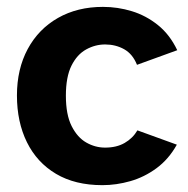

<svg xmlns="http://www.w3.org/2000/svg" viewBox="-20 -529 550 561"><path d="M279.2 12Q199.2 12 143.6 -21.1Q87.9 -54.2 58.7 -113.4Q29.5 -172.6 29.5 -250.1Q29.5 -327.3 61 -385.8Q92.6 -444.3 149.4 -476.6Q206.2 -508.9 280.9 -508.9Q324.2 -508.9 365.5 -496.2Q406.8 -483.6 441.5 -455.7Q476.2 -427.9 497.9 -382.3L380.3 -339.6Q367.6 -371.3 342.7 -385.2Q317.7 -399.1 287.1 -399.1Q258.2 -399.1 231.7 -384.5Q205.2 -369.9 188.8 -337.1Q172.5 -304.3 172.5 -249.4Q172.5 -193.9 189.3 -160.6Q206.2 -127.2 232.2 -112.5Q258.2 -97.7 287.1 -97.7Q320.7 -97.7 344.3 -111.4Q367.9 -125 381.5 -148.1L496.7 -106.3Q473 -63.8 437.3 -37.5Q401.6 -11.3 360.8 0.3Q319.9 12 279.2 12Z"/></svg>

Font: Atkinson Hyperlegible Next
Style: Regular
Weight: 400
Designer: Elliott Scott, Megan Eiswerth, Linus Boman, Theodore Petrosky, Letters from Sweden
Foundry: Applied Design Works, Letters from Sweden
Version: Version 2.001